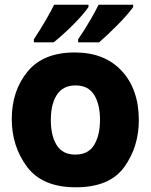

<svg xmlns="http://www.w3.org/2000/svg" viewBox="-20 -786 640 816"><path d="M302 10Q446 10 508 -76Q570 -162 570 -275Q570 -406 497.5 -484.5Q425 -563 298 -563Q163 -563 96.5 -481Q30 -399 30 -280Q30 -164 95 -77Q160 10 302 10ZM300 -129Q246 -129 221 -169Q196 -209 196 -276Q196 -344 222 -383.5Q248 -423 301 -423Q355 -423 380 -383Q405 -343 405 -277Q405 -212 380.5 -170.5Q356 -129 300 -129ZM312 -606H401Q435 -635 479.5 -680Q524 -725 546 -756V-766H399Q387 -741 364.5 -702Q342 -663 312 -619ZM124 -606H208Q248 -638 291 -681Q334 -724 356 -756V-766H210Q198 -741 175.5 -702Q153 -663 124 -619Z"/></svg>

Font: Noto Sans Mono Extra
Style: Regular
Weight: 800
Designer: Monotype Design Team
Foundry: Monotype Imaging Inc.
Version: Version 1.900